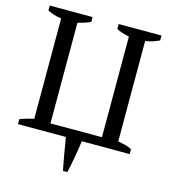

<svg xmlns="http://www.w3.org/2000/svg" viewBox="-128 -802 973 1095"><g transform="rotate(15 359.0 -254.5)"><path d="M282 -671Q248 -656 207 -646V-52H511V-646Q457 -658 436 -671V-700H689V-671Q668 -661 647.5 -654.5Q627 -648 607 -646V-53Q628 -49 649 -44Q670 -39 689 -29V0H406Q400 47 391.5 94.5Q383 142 372 191H346Q336 142 328 94.5Q320 47 312 0H29V-29Q69 -45 111 -53V-646Q84 -650 64 -656.5Q44 -663 29 -671V-700H282Z"/></g></svg>

Font: PT Serif
Style: Regular
Weight: 400
Designer: A.Korolkova, O.Umpeleva, V.Yefimov
Foundry: ParaType Ltd
Version: Version 1.000W OFL; ttfautohint (v1.6)